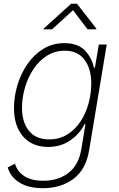

<svg xmlns="http://www.w3.org/2000/svg" viewBox="-20 -782 630 1018"><path d="M208 215.8Q130.9 215.8 83 185.8Q35.2 155.8 21 105.5L59.6 85.9Q70.8 126 107.7 151.1Q144.5 176.3 209.5 176.3Q289.1 176.3 343 134.8Q397 93.3 411.1 9.3L433.1 -124.5L428.7 -124Q401.4 -70.8 351.3 -36.9Q301.3 -2.9 235.4 -2.9Q150.9 -2.9 102.5 -58.3Q54.2 -113.8 54.2 -208.5Q54.2 -269.5 72.3 -330.3Q90.3 -391.1 125 -441.7Q159.7 -492.2 209.2 -522.7Q258.8 -553.2 321.3 -553.2Q393.1 -553.2 430.2 -514.4Q467.3 -475.6 478 -422.9L483.4 -423.8L503.9 -545.9H545.9L452.6 14.6Q435.5 117.2 369.4 166.5Q303.2 215.8 208 215.8ZM240.2 -43Q295.4 -43 337.2 -69.1Q378.9 -95.2 407.2 -138.4Q435.5 -181.6 449.7 -234.1Q463.9 -286.6 463.9 -339.8Q463.9 -417 428.2 -465.1Q392.6 -513.2 323.7 -513.2Q270.5 -513.2 228.3 -486.1Q186 -459 156.7 -414.6Q127.4 -370.1 112.1 -316.7Q96.7 -263.2 96.7 -210.4Q96.7 -133.8 133.5 -88.4Q170.4 -43 240.2 -43ZM255.9 -626.5H210.4L210.9 -629.9L357.4 -762.2H388.2L491.2 -629.9L490.2 -626.5H444.3L367.2 -728Z"/></svg>

Font: Inter Extra Light
Style: Italic
Weight: 200
Italic angle: -9.39999°
Designer: Rasmus Andersson
Foundry: rsms
Version: Version 4.000;git-3c8e0fc